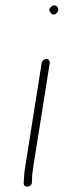

<svg xmlns="http://www.w3.org/2000/svg" viewBox="-20 -694 236 713"><path d="M134.7 -460 72.9 -70C71.5 -61.3 70.6 -52.4 69.9 -43.2L67.9 -13C68.1 6.1 98.7 1.7 98.5 -17L99.1 -27C98.7 -37 100 -51.3 102.9 -70L164.7 -460C165.9 -467.9 160 -475 152.1 -475C144.1 -475 135.9 -467.9 134.7 -460ZM170.7 -669.7C162.4 -662.6 161 -655.7 166.6 -649C172.9 -638.3 180.5 -636.8 189.4 -644.5C207 -659.7 187.4 -684.2 170.7 -669.7Z"/></svg>

Font: MewTooHand
Style: WideIta
Weight: 400
Designer: Mew Too, Robert Jablonski
Version: Version 0.77